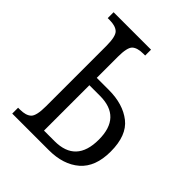

<svg xmlns="http://www.w3.org/2000/svg" viewBox="-159 -627 718 718"><g transform="rotate(45 200.0 -268.0)"><path d="M25 0V-31H35Q66 -31 80.5 -44.5Q95 -58 95 -109V-427Q95 -478 80.5 -491.5Q66 -505 35 -505H25V-536H223V-505H214Q182 -505 168 -492Q154 -479 154 -429V-318H218Q293 -318 339.5 -281.5Q386 -245 386 -160Q386 -79 340.5 -39.5Q295 0 218 0ZM154 -39H210Q323 -39 323 -160Q323 -279 210 -279H154Z"/></g></svg>

Font: Noto Serif ExtraCondensed Light
Style: Regular
Weight: 300
Width: 2
Designer: Monotype Design Team
Foundry: Monotype Imaging Inc.
Version: Version 2.014; ttfautohint (v1.8.4.7-5d5b)